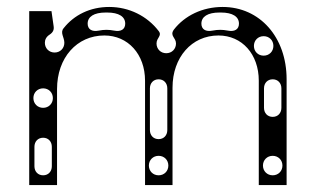

<svg xmlns="http://www.w3.org/2000/svg" viewBox="-20 -532 896 552"><path d="M430 -407C430 -424 447 -429 436 -443C403 -486 351 -512 294 -512C239 -512 193 -489 163 -451C152 -438 165 -425 165 -409C165 -393 153 -381 137 -381C121 -381 109 -393 109 -409C109 -418 113 -426 122 -432C133 -439 136 -447 134 -458L128 -500H64V0H144V-276C144 -366 201 -430 280 -430C348 -430 397 -376 397 -300V0H476V-280C476 -367 531 -430 608 -430C676 -430 724 -376 724 -300V0H804V-304C804 -425 727 -512 620 -512C562 -512 511 -487 480 -447C467 -429 486 -424 486 -407C486 -391 474 -379 458 -379C442 -379 430 -391 430 -407ZM104 -28C89 -28 79 -39 79 -54V-110C79 -125 89 -136 104 -136C119 -136 129 -125 129 -110V-54C129 -39 119 -28 104 -28ZM104 -222C88 -222 76 -234 76 -250C76 -266 88 -278 104 -278C120 -278 132 -266 132 -250C132 -234 120 -222 104 -222ZM436 -28C420 -28 408 -40 408 -56C408 -72 420 -84 436 -84C452 -84 464 -72 464 -56C464 -40 452 -28 436 -28ZM436 -132C421 -132 411 -143 411 -158V-278C411 -293 421 -304 436 -304C451 -304 461 -293 461 -278V-158C461 -143 451 -132 436 -132ZM232 -464C232 -484 250 -496 284 -496H288C322 -496 340 -484 340 -464C340 -448 328 -440 308 -444C292 -447 280 -447 264 -444C244 -440 232 -448 232 -464ZM764 -28C748 -28 736 -40 736 -56C736 -72 748 -84 764 -84C780 -84 792 -72 792 -56C792 -40 780 -28 764 -28ZM764 -196C749 -196 739 -207 739 -222V-278C739 -293 749 -304 764 -304C779 -304 789 -293 789 -278V-222C789 -207 779 -196 764 -196ZM559 -464C559 -484 577 -496 611 -496H615C649 -496 667 -484 667 -464C667 -448 655 -440 635 -444C619 -447 607 -447 591 -444C571 -440 559 -448 559 -464ZM738 -372C722 -372 710 -384 710 -400C710 -416 722 -428 738 -428C754 -428 766 -416 766 -400C766 -384 754 -372 738 -372Z"/></svg>

Font: Apfel Grotezk Brukt
Style: Regular
Weight: 300
Designer: Luigi Gorlero
Foundry: © 2023, Luigi Gorlero & Collletttivo
Version: Version 2.000;Glyphs 3.2 (3217)